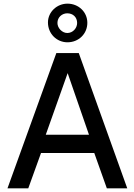

<svg xmlns="http://www.w3.org/2000/svg" viewBox="-20 -1033 735 1053"><path d="M135 0 205 -194H497L566 0H678L412 -742H289L21 0ZM351 -632 468 -294H231ZM459 -908C459 -967 411 -1013 350 -1013C292 -1013 243 -967 243 -910C243 -848 291 -801 350 -801C411 -801 459 -847 459 -908ZM403 -907C403 -879 380 -852 349 -852C321 -852 295 -879 295 -907C295 -939 321 -960 349 -960C380 -960 403 -939 403 -907Z"/></svg>

Font: Cheyenne Sans Medium
Style: Regular
Weight: 500
Designer: The Public Sans project authors (U.S. Web Design System), Libre Franklin designed by Pablo Impallari and Rodrigo Fuenzal
Foundry: The Cheyenne Sans Project Authors
Version: Version 2.007